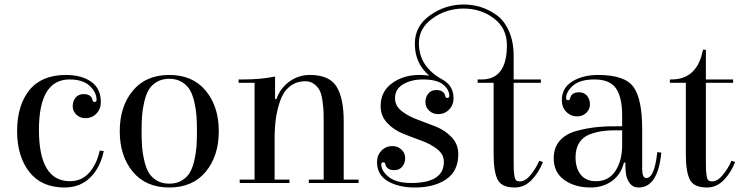

<svg xmlns="http://www.w3.org/2000/svg" viewBox="-20 -813 3290 853"><path d="M289 -460Q153 -460 153 -236Q153 -8 291 -8Q343 -8 376.5 -46Q410 -84 423 -144L441 -142Q426 -69 381 -24.5Q336 20 267 20Q164 20 110 -49.5Q56 -119 56 -230Q56 -345 110.5 -412.5Q165 -480 273 -480Q342 -480 385 -450Q428 -420 428 -359Q428 -329 408.5 -308.5Q389 -288 359 -288Q336 -288 319.5 -303.5Q303 -319 303 -341Q303 -364 316 -379.5Q329 -395 351 -395Q385 -395 391 -369Q392 -360 400 -360Q409 -360 409 -369Q409 -403 378.5 -431.5Q348 -460 289 -460Z M894 -50Q836 20 732 20Q628 20 570 -50Q512 -120 512 -230Q512 -340 570 -410Q628 -480 732 -480Q836 -480 894 -410Q952 -340 952 -230Q952 -120 894 -50ZM853 -163Q855 -192 855 -230Q855 -268 853 -297Q851 -326 843.5 -359Q836 -392 823.5 -413.5Q811 -435 787.5 -449Q764 -463 732 -463Q700 -463 676.5 -449Q653 -435 640.5 -413.5Q628 -392 620.5 -359Q613 -326 611 -297Q609 -268 609 -230Q609 -192 611 -163Q613 -134 620.5 -101Q628 -68 640.5 -46.5Q653 -25 676.5 -11Q700 3 732 3Q764 3 787.5 -11Q811 -25 823.5 -46.5Q836 -68 843.5 -101Q851 -134 853 -163Z M1266 -15V0H1045V-15H1111V-445H1040V-460H1061Q1140 -460 1202 -473V-373H1208Q1225 -421 1265.5 -450.5Q1306 -480 1356 -480Q1443 -480 1475 -428.5Q1507 -377 1507 -275V-15H1573V0H1352V-15H1418V-261Q1418 -295 1417.5 -313.5Q1417 -332 1413 -362.5Q1409 -393 1401 -409.5Q1393 -426 1376.5 -439Q1360 -452 1337 -452Q1296 -452 1267.5 -429Q1239 -406 1225 -366Q1211 -326 1205.5 -285Q1200 -244 1200 -196V-15Z M1843 -480Q1866 -480 1887 -477Q1823 -531 1823 -619Q1823 -697 1890.5 -745Q1958 -793 2040 -793Q2078 -793 2114.5 -782Q2151 -771 2185.5 -746.5Q2220 -722 2241 -675Q2262 -628 2262 -565V-460H2383V-445H2262V-105Q2262 -73 2262.5 -60Q2263 -47 2265.5 -31.5Q2268 -16 2273.5 -11.5Q2279 -7 2289 -7Q2314 -7 2337.5 -36Q2361 -65 2376 -99L2392 -93Q2373 -45 2341 -12.5Q2309 20 2267 20Q2208 20 2190.5 -15.5Q2173 -51 2173 -127V-445H2102V-460H2120Q2232 -460 2232 -612Q2232 -688 2174 -731.5Q2116 -775 2040 -775Q1963 -775 1902 -731.5Q1841 -688 1841 -621Q1841 -518 1943 -461Q1995 -434 1995 -377Q1995 -347 1975.5 -326.5Q1956 -306 1926 -306Q1903 -306 1886.5 -321.5Q1870 -337 1870 -359Q1870 -382 1883 -397.5Q1896 -413 1918 -413Q1952 -413 1958 -387Q1959 -378 1967 -378Q1976 -378 1976 -387Q1976 -415 1948.5 -437.5Q1921 -460 1859 -460Q1808 -460 1771.5 -439Q1735 -418 1735 -376Q1735 -343 1764 -320Q1793 -297 1834 -282Q1875 -267 1916.5 -250.5Q1958 -234 1987 -203Q2016 -172 2016 -128Q2016 -53 1962.5 -16.5Q1909 20 1823 20Q1751 20 1703 -8Q1655 -36 1655 -93Q1655 -123 1674.5 -143.5Q1694 -164 1724 -164Q1747 -164 1763.5 -148.5Q1780 -133 1780 -111Q1780 -88 1767 -72.5Q1754 -57 1732 -57Q1698 -57 1692 -83Q1691 -92 1683 -92Q1674 -92 1674 -83Q1674 -53 1707.5 -26.5Q1741 0 1807 0Q1952 0 1952 -94Q1952 -127 1923 -150Q1894 -173 1852.5 -188Q1811 -203 1770 -219.5Q1729 -236 1700 -267Q1671 -298 1671 -342Q1671 -406 1721.5 -443Q1772 -480 1843 -480Z M2637 -480Q2756 -480 2794.5 -426.5Q2833 -373 2833 -240V-63Q2833 -22 2851 -22Q2888 -22 2900 -137L2918 -135Q2903 20 2817 20Q2792 20 2778.5 2Q2765 -16 2761.5 -37.5Q2758 -59 2758 -91H2752Q2739 -38 2699 -9Q2659 20 2604 20Q2534 20 2487 -13.5Q2440 -47 2440 -110Q2440 -157 2467 -188Q2494 -219 2543.5 -232Q2593 -245 2639 -249Q2685 -253 2744 -252V-301Q2744 -380 2717 -420Q2690 -460 2621 -460Q2557 -460 2526 -433Q2495 -406 2495 -377Q2495 -368 2504 -368Q2512 -368 2513 -377Q2519 -403 2553 -403Q2575 -403 2588 -387.5Q2601 -372 2601 -349Q2601 -327 2584.5 -311.5Q2568 -296 2545 -296Q2515 -296 2495.5 -316.5Q2476 -337 2476 -367Q2476 -423 2523 -451.5Q2570 -480 2637 -480ZM2744 -167V-234Q2698 -235 2665 -231.5Q2632 -228 2601 -216.5Q2570 -205 2553.5 -179Q2537 -153 2537 -114Q2537 -66 2560 -37Q2583 -8 2628 -8Q2685 -8 2714.5 -54Q2744 -100 2744 -167Z M3116 -445V-105Q3116 -73 3116.5 -60Q3117 -47 3119.5 -31.5Q3122 -16 3127.5 -11.5Q3133 -7 3143 -7Q3168 -7 3191.5 -36Q3215 -65 3230 -99L3246 -93Q3227 -45 3195 -12.5Q3163 20 3121 20Q3062 20 3044.5 -15.5Q3027 -51 3027 -127V-445H2956V-460H2963Q3078 -460 3103 -592H3116V-460H3237V-445Z"/></svg>

Font: Elsie Swash Caps
Style: Regular
Weight: 400
Designer: Alejandro Inler
Foundry: Alejandro Inler
Version: 1.001